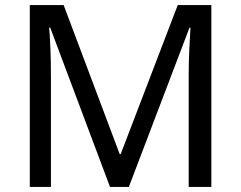

<svg xmlns="http://www.w3.org/2000/svg" viewBox="-20 -827 947 754"><path d="M412 -93 177 -719H173Q176 -688 178 -635.5Q180 -583 180 -526V-93H97V-807H230L450 -222H454L678 -807H810V-93H721V-532Q721 -584 723.5 -635Q726 -686 728 -718H724L486 -93Z"/></svg>

Font: Noto Sans Kannada UI
Style: Regular
Weight: 400
Designer: Jelle Bosma - Monotype Design Team
Foundry: Monotype Imaging Inc.
Version: Version 2.005; ttfautohint (v1.8.4.7-5d5b)